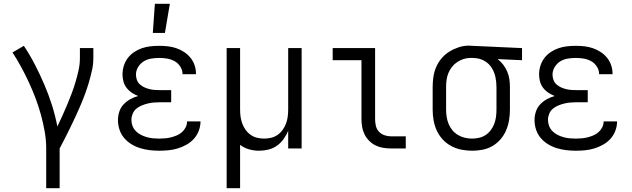

<svg xmlns="http://www.w3.org/2000/svg" viewBox="-20 -784 3340 1014"><path d="M224 210V0Q224 -45 216 -90Q208 -135 196 -178.5Q184 -222 168 -264.5Q152 -307 133 -348Q114 -389 92.5 -429Q71 -469 46 -507L106 -542Q138 -494 164.5 -442.5Q191 -391 214 -337.5Q237 -284 254.5 -228.5Q272 -173 283 -116Q297 -145 310 -174Q323 -203 335.5 -232.5Q348 -262 359 -291.5Q370 -321 379 -351.5Q388 -382 395 -413.5Q402 -445 402 -477V-530H473V-477Q473 -445 466 -413.5Q459 -382 450 -351Q441 -320 430 -290Q419 -260 406.5 -230.5Q394 -201 380.5 -172Q367 -143 353 -114Q339 -85 324.5 -56.5Q310 -28 295 0V210Z M821 12Q796 12 770.5 9Q745 6 720.5 -1.5Q696 -9 674 -22.5Q652 -36 635.5 -55.5Q619 -75 611 -99.5Q603 -124 603 -150Q603 -172 610 -194Q617 -216 632.5 -232.5Q648 -249 668 -260Q688 -271 709 -277Q692 -284 676 -294.5Q660 -305 648.5 -320Q637 -335 632 -353.5Q627 -372 627 -391Q627 -414 634 -436.5Q641 -459 655 -477.5Q669 -496 688.5 -509Q708 -522 730 -529.5Q752 -537 775 -539.5Q798 -542 821 -542Q844 -542 866.5 -539.5Q889 -537 911 -529.5Q933 -522 952 -509.5Q971 -497 985.5 -479.5Q1000 -462 1007.5 -440Q1015 -418 1015 -395V-392H944V-394Q944 -414 932 -432.5Q920 -451 902 -461Q884 -471 863 -474.5Q842 -478 821 -478Q800 -478 778.5 -474.5Q757 -471 739 -460Q721 -449 709.5 -430Q698 -411 698 -390Q698 -376 703 -362Q708 -348 718.5 -338.5Q729 -329 742 -323Q755 -317 769 -313.5Q783 -310 797 -309Q811 -308 825 -308H884V-244H825Q808 -244 791.5 -242.5Q775 -241 759 -237Q743 -233 727.5 -226.5Q712 -220 699.5 -209.5Q687 -199 680.5 -183Q674 -167 674 -151Q674 -134 680 -118.5Q686 -103 698 -91Q710 -79 725 -71.5Q740 -64 756 -59.5Q772 -55 788.5 -53.5Q805 -52 821 -52Q837 -52 853 -53.5Q869 -55 884.5 -59Q900 -63 915 -69.5Q930 -76 942 -87Q954 -98 961 -112.5Q968 -127 968 -143H1039Q1039 -118 1030 -94Q1021 -70 1004.5 -51.5Q988 -33 966 -20.5Q944 -8 920 -0.5Q896 7 871 9.5Q846 12 821 12ZM787 -610 798 -764H877L851 -610Z M1177 210V-530H1248V-205Q1248 -186 1250.5 -167.5Q1253 -149 1259.5 -131.5Q1266 -114 1277 -98.5Q1288 -83 1303.5 -72Q1319 -61 1337.5 -56.5Q1356 -52 1375 -52Q1394 -52 1412.5 -56.5Q1431 -61 1446.5 -72Q1462 -83 1473 -98.5Q1484 -114 1490.5 -131.5Q1497 -149 1499.5 -167.5Q1502 -186 1502 -205V-530H1573V0H1502V-94Q1493 -71 1478 -50Q1463 -29 1442.5 -14.5Q1422 0 1397.5 6Q1373 12 1348 12Q1321 12 1295 4.5Q1269 -3 1248 -19V210Z M2123 0H2044Q2023 0 2002.5 -3.5Q1982 -7 1963.5 -16Q1945 -25 1930 -40Q1915 -55 1905.5 -74Q1896 -93 1892.5 -113.5Q1889 -134 1889 -155V-466H1737V-530H1961V-155Q1961 -137 1965 -119.5Q1969 -102 1981 -89Q1993 -76 2010 -70Q2027 -64 2044 -64H2123Z M2474 12Q2445 12 2417 6.5Q2389 1 2363.5 -12.5Q2338 -26 2318.5 -47Q2299 -68 2287 -94Q2275 -120 2270 -148Q2265 -176 2265 -205V-325Q2265 -352 2269 -379Q2273 -406 2284 -431Q2295 -456 2313 -477Q2331 -498 2354 -512Q2377 -526 2403 -534.5Q2429 -543 2456 -543Q2461 -543 2465.5 -542.5Q2470 -542 2475 -542L2737 -530V-466L2608 -472Q2625 -459 2637.5 -442.5Q2650 -426 2658.5 -406.5Q2667 -387 2670 -366.5Q2673 -346 2673 -325V-205Q2673 -177 2668.5 -149.5Q2664 -122 2653 -96Q2642 -70 2623.5 -48.5Q2605 -27 2581 -13Q2557 1 2529.5 6.5Q2502 12 2474 12ZM2473 -52Q2492 -52 2511 -56.5Q2530 -61 2545.5 -71.5Q2561 -82 2572.5 -97.5Q2584 -113 2590.5 -130.5Q2597 -148 2599.5 -167Q2602 -186 2602 -205V-325Q2602 -351 2596.5 -377Q2591 -403 2577 -425.5Q2563 -448 2540 -461.5Q2517 -475 2491 -477L2475 -478H2463Q2445 -478 2427 -472Q2409 -466 2393.5 -455.5Q2378 -445 2366.5 -430Q2355 -415 2348 -398Q2341 -381 2338.5 -362.5Q2336 -344 2336 -325V-205Q2336 -186 2339 -166.5Q2342 -147 2349.5 -129Q2357 -111 2369.5 -96Q2382 -81 2399 -71Q2416 -61 2435 -56.5Q2454 -52 2473 -52Z M3021 12Q2996 12 2970.5 9Q2945 6 2920.5 -1.5Q2896 -9 2874 -22.5Q2852 -36 2835.5 -55.5Q2819 -75 2811 -99.5Q2803 -124 2803 -150Q2803 -172 2810 -194Q2817 -216 2832.5 -232.5Q2848 -249 2868 -260Q2888 -271 2909 -277Q2892 -284 2876 -294.5Q2860 -305 2848.5 -320Q2837 -335 2832 -353.5Q2827 -372 2827 -391Q2827 -414 2834 -436.5Q2841 -459 2855 -477.5Q2869 -496 2888.5 -509Q2908 -522 2930 -529.5Q2952 -537 2975 -539.5Q2998 -542 3021 -542Q3044 -542 3066.5 -539.5Q3089 -537 3111 -529.5Q3133 -522 3152 -509.5Q3171 -497 3185.5 -479.5Q3200 -462 3207.5 -440Q3215 -418 3215 -395V-392H3144V-394Q3144 -414 3132 -432.5Q3120 -451 3102 -461Q3084 -471 3063 -474.5Q3042 -478 3021 -478Q3000 -478 2978.5 -474.5Q2957 -471 2939 -460Q2921 -449 2909.5 -430Q2898 -411 2898 -390Q2898 -376 2903 -362Q2908 -348 2918.5 -338.5Q2929 -329 2942 -323Q2955 -317 2969 -313.5Q2983 -310 2997 -309Q3011 -308 3025 -308H3084V-244H3025Q3008 -244 2991.5 -242.5Q2975 -241 2959 -237Q2943 -233 2927.5 -226.5Q2912 -220 2899.5 -209.5Q2887 -199 2880.5 -183Q2874 -167 2874 -151Q2874 -134 2880 -118.5Q2886 -103 2898 -91Q2910 -79 2925 -71.5Q2940 -64 2956 -59.5Q2972 -55 2988.5 -53.5Q3005 -52 3021 -52Q3037 -52 3053 -53.5Q3069 -55 3084.5 -59Q3100 -63 3115 -69.5Q3130 -76 3142 -87Q3154 -98 3161 -112.5Q3168 -127 3168 -143H3239Q3239 -118 3230 -94Q3221 -70 3204.5 -51.5Q3188 -33 3166 -20.5Q3144 -8 3120 -0.5Q3096 7 3071 9.5Q3046 12 3021 12Z"/></svg>

Font: Lode
Style: Regular
Weight: 400
Monospace: yes
Designer: Belleve Invis
Foundry: Belleve Invis
Version: Version 29.2.0; ttfautohint (v1.8.3)